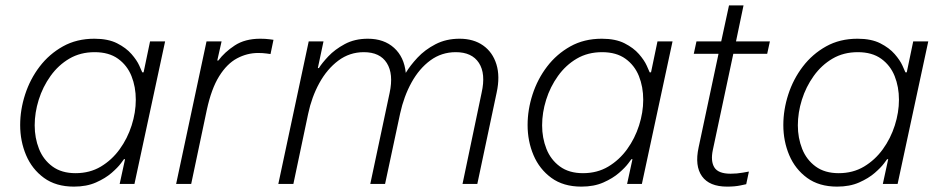

<svg xmlns="http://www.w3.org/2000/svg" viewBox="-20 -684 3486 714"><path d="M331 -540Q382 -540 415.5 -523Q449 -506 469 -483Q489 -460 498 -440Q507 -420 509 -415H514L538 -530H594L480 0H425L445 -92H441Q441 -92 429.5 -76.5Q418 -61 395 -41Q372 -21 337 -5.5Q302 10 255 10Q188 10 143.5 -22.5Q99 -55 77 -107Q55 -159 55 -219Q55 -276 73.5 -333Q92 -390 127.5 -436.5Q163 -483 214 -511.5Q265 -540 331 -540ZM332 -490Q279 -490 238 -466Q197 -442 168 -401.5Q139 -361 124 -313Q109 -265 109 -218Q109 -171 125 -130.5Q141 -90 175 -65Q209 -40 261 -40Q314 -40 355 -64.5Q396 -89 425 -129Q454 -169 469.5 -217.5Q485 -266 485 -313Q485 -361 469 -401Q453 -441 419 -465.5Q385 -490 332 -490Z M635 0 748 -530H804L788 -459H792Q815 -490 853 -515Q891 -540 948 -540Q967 -540 982 -538Q997 -536 997 -536L986 -483Q986 -483 971.5 -485Q957 -487 940 -487Q899 -487 861.5 -467Q824 -447 795 -400.5Q766 -354 749 -275L691 0Z M1015 0 1128 -530H1183L1162 -431H1166Q1177 -449 1201 -474.5Q1225 -500 1262 -520Q1299 -540 1348 -540Q1408 -540 1445.5 -506Q1483 -472 1489 -413Q1505 -440 1532.5 -469.5Q1560 -499 1599.5 -519.5Q1639 -540 1689 -540Q1741 -540 1776.5 -515Q1812 -490 1826 -445Q1840 -400 1827 -340L1755 0H1700L1771 -339Q1787 -410 1761 -450Q1735 -490 1675 -490Q1622 -490 1580.5 -459.5Q1539 -429 1510.5 -377.5Q1482 -326 1468 -262L1412 0H1357L1429 -339Q1444 -409 1418.5 -449.5Q1393 -490 1333 -490Q1280 -490 1238 -458.5Q1196 -427 1167.5 -375Q1139 -323 1126 -261L1071 0Z M2218 -540Q2269 -540 2302.5 -523Q2336 -506 2356 -483Q2376 -460 2385 -440Q2394 -420 2396 -415H2401L2425 -530H2481L2367 0H2312L2332 -92H2328Q2328 -92 2316.5 -76.5Q2305 -61 2282 -41Q2259 -21 2224 -5.5Q2189 10 2142 10Q2075 10 2030.5 -22.5Q1986 -55 1964 -107Q1942 -159 1942 -219Q1942 -276 1960.5 -333Q1979 -390 2014.5 -436.5Q2050 -483 2101 -511.5Q2152 -540 2218 -540ZM2219 -490Q2166 -490 2125 -466Q2084 -442 2055 -401.5Q2026 -361 2011 -313Q1996 -265 1996 -218Q1996 -171 2012 -130.5Q2028 -90 2062 -65Q2096 -40 2148 -40Q2201 -40 2242 -64.5Q2283 -89 2312 -129Q2341 -169 2356.5 -217.5Q2372 -266 2372 -313Q2372 -361 2356 -401Q2340 -441 2306 -465.5Q2272 -490 2219 -490Z M2684 10Q2618 10 2590.5 -28.5Q2563 -67 2578 -136L2652 -484H2560L2570 -530H2662L2691 -664H2745L2717 -530H2843L2833 -484H2707L2631 -127Q2622 -85 2636.5 -61.5Q2651 -38 2697 -38Q2720 -38 2742.5 -42Q2765 -46 2765 -46L2755 1Q2755 1 2734 5.5Q2713 10 2684 10Z M3169 -540Q3220 -540 3253.5 -523Q3287 -506 3307 -483Q3327 -460 3336 -440Q3345 -420 3347 -415H3352L3376 -530H3432L3318 0H3263L3283 -92H3279Q3279 -92 3267.5 -76.5Q3256 -61 3233 -41Q3210 -21 3175 -5.5Q3140 10 3093 10Q3026 10 2981.5 -22.5Q2937 -55 2915 -107Q2893 -159 2893 -219Q2893 -276 2911.5 -333Q2930 -390 2965.5 -436.5Q3001 -483 3052 -511.5Q3103 -540 3169 -540ZM3170 -490Q3117 -490 3076 -466Q3035 -442 3006 -401.5Q2977 -361 2962 -313Q2947 -265 2947 -218Q2947 -171 2963 -130.5Q2979 -90 3013 -65Q3047 -40 3099 -40Q3152 -40 3193 -64.5Q3234 -89 3263 -129Q3292 -169 3307.5 -217.5Q3323 -266 3323 -313Q3323 -361 3307 -401Q3291 -441 3257 -465.5Q3223 -490 3170 -490Z"/></svg>

Font: Be Vietnam Pro ExtraLight
Style: Italic
Weight: 200
Italic angle: -12°
Designer: Lam Bao, Tony Le, Vietanh Nguyen
Foundry: Yellow Type Foundry
Version: Version 1.002; ttfautohint (v1.8.3)